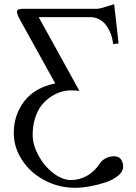

<svg xmlns="http://www.w3.org/2000/svg" viewBox="-20 -687 648 918"><path d="M442.9 -645Q457 -645 488 -655.3Q519 -665.5 525.9 -667L546.9 -479L521 -476.1Q519.5 -490.7 515.6 -506.8Q511.7 -522.9 502.9 -540.5Q494.1 -558.1 482.7 -572Q471.2 -585.9 453.1 -595.2Q435.1 -604.5 414.1 -605H165L359.9 -252Q345.7 -254.9 318.8 -254.9Q296.9 -254.9 273.4 -248.3Q250 -241.7 225.1 -225.6Q200.2 -209.5 180.7 -186Q161.1 -162.6 148.7 -125Q136.2 -87.4 136.2 -42Q136.2 4.9 163.3 55.4Q190.4 106 233.9 139.9Q277.3 173.8 319.8 173.8Q360.8 173.8 396.7 153.1Q432.6 132.3 457 95.2Q466.8 79.6 485.6 69.8Q504.4 60.1 523.9 60.1Q547.9 60.1 558.3 74.7Q568.8 89.4 568.8 109.9Q568.8 133.3 544.4 153.3Q520 173.3 483.6 185.3Q447.3 197.3 408.9 204.1Q370.6 210.9 338.9 210.9Q260.3 210.9 192.6 174.8Q125 138.7 85.4 78.1Q45.9 17.6 45.9 -50.8Q45.9 -138.2 96.4 -203.4Q147 -268.6 244.1 -288.1L77.1 -589.8Q61 -619.1 61 -630.9Q61 -645 87.9 -645Z"/></svg>

Font: Linux Biolinum G
Style: Regular
Weight: 400
Designer: Philipp H. Poll
Foundry: Philipp H. Poll
Version: Version 1.1.0 ; ttfautohint (v1.6)